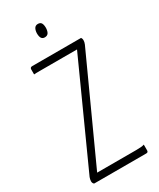

<svg xmlns="http://www.w3.org/2000/svg" viewBox="-220 -946 837 1013"><g transform="rotate(-30 198.0 -439.0)"><path d="M36 0Q32 -2 29.5 -7Q27 -12 27 -19Q27 -25 28.5 -30.5Q30 -36 32 -42L311 -658H90Q73 -658 62.5 -658Q52 -658 49 -657V-687Q49 -700 62 -700H360Q362 -697 363.5 -693Q365 -689 365 -683Q365 -672 360 -660L78 -42H315Q330 -42 343.5 -43Q357 -44 365 -47V-12Q365 -7 362.5 -3.5Q360 0 353 0ZM196 -798Q183 -798 176.5 -807.5Q170 -817 170 -838Q171 -857 178 -867.5Q185 -878 199 -878Q214 -878 220 -868Q226 -858 226 -838Q225 -818 218 -808Q211 -798 196 -798Z"/></g></svg>

Font: Yanone Kaffeesatz Light
Style: Regular
Weight: 300
Designer: Yanone (Cyrillic: Daniel Pouzeot, Huerta Tipografica, and Cyreal)
Foundry: Yanone
Version: Version 2.003